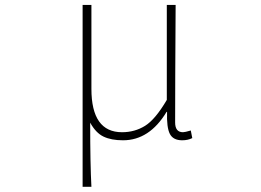

<svg xmlns="http://www.w3.org/2000/svg" viewBox="-20 -547 1040 766"><path d="M309.6 198.2V-527.3H344.7V-192.4Q344.7 -19.5 466.8 -19.5Q517.6 -19.5 558.6 -44.9Q599.6 -70.3 645.5 -148.4V-527.3H680.7Q678.7 -209 678.7 -58.6Q678.7 -19.5 710 -19.5Q717.8 -19.5 741.2 -26.4L747.1 3.9Q729.5 12.7 707 12.7Q670.9 12.7 657.7 -12.7Q644.5 -38.1 646.5 -100.6H644.5Q576.2 12.7 470.7 12.7Q423.8 12.7 393.1 -2Q362.3 -16.6 339.8 -57.6Q339.8 108.4 344.7 198.2Z"/></svg>

Font: Gen Shin Gothic Monospace ExtraLight
Style: Regular
Weight: 200
Designer: [Source Han Sans]
Ryoko NISHIZUKA  (kana & ideographs); Paul D. Hunt (Latin, Greek & Cyrillic); Wenlong ZHANG  (bopomofo
Version: Version 1.002.20150607